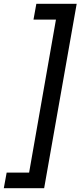

<svg xmlns="http://www.w3.org/2000/svg" viewBox="-34 -831 423 1009"><path d="M369 -811 198 158H-14L1 76H119L260 -728H142L157 -811Z"/></svg>

Font: DM Sans 11pt Medium
Style: Italic
Weight: 500
Italic angle: -10°
Version: Version 4.004;gftools[0.9.30]